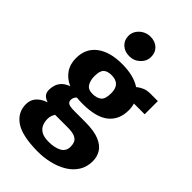

<svg xmlns="http://www.w3.org/2000/svg" viewBox="-313 -931 1287 1287"><g transform="rotate(45 330.0 -288.0)"><path d="M303 -187Q274 -187 248 -190Q237.5 -181.5 233.2 -170.5Q229 -159.5 229 -150Q229 -130 244.8 -122Q260.5 -114 300 -114H401Q487.5 -114 536.2 -93.2Q585 -72.5 605 -38.5Q625 -4.5 625 35Q625 90.5 599.2 131.5Q573.5 172.5 529.2 199.2Q485 226 429.2 239.2Q373.5 252.5 314 252Q166.5 250.5 101.8 205.2Q37 160 37 83Q37 4 131.5 -29Q104 -37.5 90.8 -53.5Q77.5 -69.5 78 -98Q78.5 -117 84.5 -138Q90.5 -159 108.2 -178.8Q126 -198.5 162 -212.5Q112 -234.5 84 -275Q56 -315.5 56 -373Q56 -464 121.8 -514Q187.5 -564 303 -564Q413 -564 478.5 -520.5Q492.5 -533 517.5 -545Q542.5 -557 576 -557H648V-432H546Q554 -406 554 -376Q554 -285.5 492.8 -236.2Q431.5 -187 303 -187ZM304 -281Q342.5 -281 366.2 -299Q390 -317 390 -374Q390 -461 306 -461Q267 -461 248 -442.8Q229 -424.5 229 -375Q229 -336 245.2 -308.5Q261.5 -281 304 -281ZM209 51Q209 76 218.2 99.8Q227.5 123.5 252.2 138.8Q277 154 324 154Q379 154 415 135Q451 116 451 72Q451 50.5 443.5 33Q436 15.5 413.2 5.2Q390.5 -5 345 -5H226.5Q219.5 5 214.2 18.8Q209 32.5 209 51ZM299 -634Q255.5 -634 227.2 -660.2Q199 -686.5 199 -727Q199 -754.5 214 -777.5Q229 -800.5 253.8 -814.2Q278.5 -828 308 -828Q352.5 -828 379.8 -802.2Q407 -776.5 407 -735Q407 -694 375.5 -664Q344 -634 299 -634Z"/></g></svg>

Font: Merriweather Sans Black
Style: Regular
Weight: 900
Designer: Eben Sorkin
Foundry: Eben Sorkin
Version: Version 1.008; ttfautohint (v1.7.19-72a1) -l 8 -r 50 -G 200 